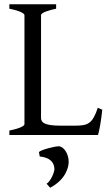

<svg xmlns="http://www.w3.org/2000/svg" viewBox="-20 -635 516 903"><path d="M461 -119 440 -128C415 -55 396 -44 334 -44H264C191 -44 173 -58 173 -80V-564C173 -576 214 -588 244 -594V-615H24V-594C80 -583 95 -570 95 -564V-51C95 -45 83 -33 24 -21V0H441C448 -23 456 -71 461 -119ZM256 53C237 53 174 69 163 80L167 101C225 107 236 138 236 162C233 186 213 222 199 229L216 248C291 208 303 150 303 126C303 87 279 53 256 53Z"/></svg>

Font: Temporarium
Style: Regular
Weight: 400
Version: Version 1.1